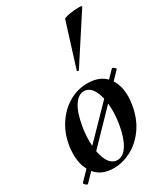

<svg xmlns="http://www.w3.org/2000/svg" viewBox="-193 -813 791 913"><g transform="rotate(-30 202.5 -357.0)"><path d="M11 18Q6 18 -1 11Q-8 4 -5 0L386 -402L388 -403Q392 -403 399.5 -396.5Q407 -390 404 -387L12 18ZM23 -139Q23 -169 28 -193Q39 -253 71.5 -300Q104 -347 150 -373Q196 -399 249 -399Q316 -399 351.5 -358.5Q387 -318 387 -250Q387 -223 381 -193Q368 -127 333.5 -80.5Q299 -34 252.5 -10Q206 14 158 14Q92 14 57.5 -28.5Q23 -71 23 -139ZM282 -149Q289 -188 289 -228Q289 -293 269.5 -334Q250 -375 216 -375Q186 -375 162.5 -340Q139 -305 127 -236Q120 -197 120 -157Q120 -92 139 -51.5Q158 -11 192 -11Q224 -11 247.5 -48Q271 -85 282 -149ZM236 -476 311 -716Q312 -722 340 -727Q368 -732 392 -732Q415 -732 411 -727L246 -473Q245 -470 239.5 -472Q234 -474 236 -476Z"/></g></svg>

Font: Cormorant Garamond
Style: Bold Italic
Weight: 700
Italic angle: -10°
Designer: Christian Thalmann (Catharsis Fonts)
Foundry: Catharsis Fonts
Version: Version 4.000